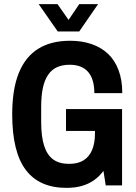

<svg xmlns="http://www.w3.org/2000/svg" viewBox="-20 -896 659 928"><path d="M301 12Q170 12 104.5 -75Q39 -162 39 -343Q39 -465 71 -543.5Q103 -622 165 -660.5Q227 -699 319 -699Q376 -699 422.5 -683Q469 -667 502 -636Q535 -605 553 -557Q571 -509 571 -446H436Q436 -478 429 -503.5Q422 -529 407 -547Q392 -565 369.5 -574Q347 -583 317 -583Q281 -583 255 -571Q229 -559 212 -533.5Q195 -508 187 -470Q179 -432 179 -379V-306Q179 -236 193.5 -191Q208 -146 237.5 -125Q267 -104 314 -104Q357 -104 384.5 -121.5Q412 -139 425.5 -172Q439 -205 439 -251V-263H299V-369H570V0H491L480 -70Q461 -44 435 -25.5Q409 -7 376 2.5Q343 12 301 12ZM167 -876H258L335 -766L288 -765L363 -876H454L363 -744H259Z"/></svg>

Font: Archivo Condensed
Style: Bold
Weight: 700
Width: 3
Designer: Hector Gatti
Foundry: Omnibus-Type
Version: Version 2.001